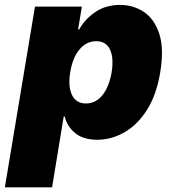

<svg xmlns="http://www.w3.org/2000/svg" viewBox="-50 -573 718 797"><path d="M-29.8 204.5 95.2 -545.5H289.8L274.1 -450.3H278.4Q300.8 -491.8 344.5 -522.2Q388.1 -552.6 448.9 -552.6Q502.8 -552.6 546.7 -523.8Q590.6 -495 611 -433.2Q631.4 -371.4 615.1 -272.7Q599.4 -178.3 559.7 -116.1Q519.9 -54 465.9 -23.4Q411.9 7.1 353.7 7.1Q296.2 7.1 262.3 -20.4Q228.3 -47.9 218.8 -89.5H214.5L166.2 204.5ZM241.5 -272.7Q231.9 -213.1 249.1 -178.3Q266.3 -143.5 306.8 -143.5Q347.3 -143.5 375 -177.7Q402.7 -212 413.4 -272.7Q422.9 -333.5 406.4 -367.7Q389.9 -402 349.4 -402Q308.9 -402 280 -367.7Q251.1 -333.5 241.5 -272.7Z"/></svg>

Font: Inter UI Black
Style: Italic
Weight: 900
Italic angle: -9.39999°
Designer: Rasmus Andersson
Foundry: rsms
Version: 3.2;8d6f07862